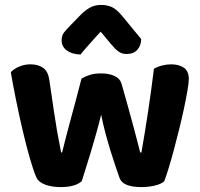

<svg xmlns="http://www.w3.org/2000/svg" viewBox="-20 -753 816 782"><path d="M392 -286Q383 -249 372 -210Q361 -171 350 -134Q339 -97 329 -66Q319 -35 313 -15Q286 9 227 9Q191 9 164 -1Q137 -11 128 -31Q117 -55 102 -107Q87 -159 72.5 -221Q58 -283 45 -347Q32 -411 24 -459Q36 -472 57.5 -481.5Q79 -491 104 -491Q136 -491 156 -476.5Q176 -462 181 -427Q191 -357 198.5 -307Q206 -257 212 -222Q218 -187 222.5 -165.5Q227 -144 229 -132H233Q237 -148 245 -180Q253 -212 264 -252.5Q275 -293 287.5 -339.5Q300 -386 312 -433Q329 -443 347.5 -448.5Q366 -454 392 -454Q424 -454 446.5 -443.5Q469 -433 475 -412Q488 -367 500 -323.5Q512 -280 522 -243Q532 -206 539.5 -177Q547 -148 551 -132H556Q570 -211 583 -297.5Q596 -384 607 -473Q623 -482 641 -486.5Q659 -491 677 -491Q708 -491 728.5 -477.5Q749 -464 749 -431Q749 -416 743.5 -384Q738 -352 729.5 -312Q721 -272 710 -227.5Q699 -183 688 -142Q677 -101 666.5 -67Q656 -33 649 -15Q638 -4 612 2.5Q586 9 556 9Q480 9 467 -28Q460 -48 450 -77Q440 -106 429.5 -140.5Q419 -175 409 -212.5Q399 -250 392 -286ZM390 -624Q377 -610 366.5 -598.5Q356 -587 346.5 -576Q337 -565 327.5 -554.5Q318 -544 308 -531Q273 -532 252 -547.5Q231 -563 231 -589Q231 -608 241 -621Q251 -634 271 -654L310 -694Q327 -711 346.5 -722Q366 -733 392 -733Q416 -733 436 -724Q456 -715 481 -684L555 -594Q555 -569 540 -551Q525 -533 495 -533Q477 -533 463 -543Q449 -553 435 -570Z"/></svg>

Font: Baloo Da 2
Style: Bold
Weight: 700
Designer: Noopur Datye, Sulekha Rajkumar and Ek Type
Foundry: Ek Type
Version: Version 1.640;hotconv 1.0.111;makeotfexe 2.5.65597; ttfautoh